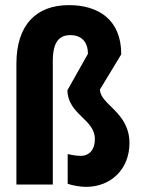

<svg xmlns="http://www.w3.org/2000/svg" viewBox="-20 -720 549 749"><path d="M315 9C413 9 485 -60 485 -162C485 -283 370 -312 370 -371L453 -508C453 -645 362 -700 249 -700C123 -700 44 -625 44 -471V0H186V-482C186 -558 212 -583 255 -583C294 -583 323 -560 323 -510L243 -368C245 -273 350 -255 350 -178C350 -129 322 -112 296 -112C282 -112 266 -114 244 -119V-3C261 3 293 9 315 9Z"/></svg>

Font: Decalotype
Style: Bold
Weight: 700
Designer: Alfredo Marco Pradil
Foundry: Alfredo Marco Pradil
Version: Version 1.0